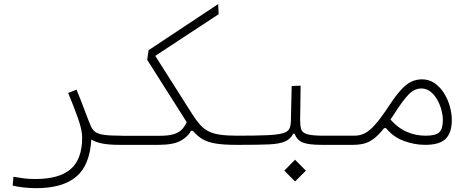

<svg xmlns="http://www.w3.org/2000/svg" viewBox="-20 -725 2384 963"><path d="M438 -25.4Q430.7 104 362.1 161.4Q293.5 218.8 162.1 218.8Q130.4 218.8 99.1 215.3Q67.9 211.9 43.5 206.1L47.4 161.6Q74.7 166.5 99.9 169.7Q125 172.9 157.7 172.9Q277.3 172.9 334.7 123Q392.1 73.2 392.1 -35.6Q392.1 -73.2 370.6 -133.5Q349.1 -193.8 321.8 -258.8L363.8 -275.4Q391.6 -207.5 406.7 -166Q421.9 -124.5 436 -91.8Q443.8 -74.2 457.5 -63.7Q471.2 -53.2 500.7 -48.8Q530.3 -44.4 585.9 -44.4Q604.5 -44.4 611.1 -39.3Q617.7 -34.2 617.7 -21.5Q617.7 -8.3 607.7 -3.4Q597.7 1.5 580.1 1.5Q522.5 1.5 489.3 -5.9Q456.1 -13.2 438 -25.4Z M1166 1.5Q1104.5 1.5 1064.7 -4.6Q1024.9 -10.7 997.8 -25.9Q970.7 -41 947.8 -68.8H938Q924.3 -41 887.5 -19.8Q850.6 1.5 775.4 1.5H580.1L585.9 -43.9H779.3Q826.7 -43.9 853.3 -52.7Q879.9 -61.5 893.6 -76.9Q907.2 -92.3 916.5 -112.3Q914.1 -116.2 911.6 -120.1L718.3 -424.8L725.1 -473.1L1074.2 -704.6L1076.7 -653.8L758.8 -444.8L945.3 -150.9Q965.3 -119.6 983.9 -98.9Q1002.4 -78.1 1026.4 -66.2Q1050.3 -54.2 1085 -49.3Q1119.6 -44.4 1171.9 -44.4Q1189 -44.4 1189 -21Q1189 -9.8 1182.4 -4.2Q1175.8 1.5 1166 1.5Z M1166 1.5 1171.9 -44.4Q1265.6 -44.4 1319.6 -46.9Q1373.5 -49.3 1398.9 -56.9Q1424.3 -64.5 1431.4 -79.3Q1438.5 -94.2 1439 -119.1L1442.9 -293.5L1487.8 -295.4L1485.4 -124Q1485.4 -93.8 1490.7 -76.4Q1496.1 -59.1 1521 -51.8Q1545.9 -44.4 1604.5 -44.4H1757.8Q1776.4 -44.4 1783 -40.8Q1789.6 -37.1 1789.6 -22Q1789.6 -7.3 1779.5 -2.9Q1769.5 1.5 1752 1.5H1593.3Q1527.8 1.5 1499 -10Q1470.2 -21.5 1457.5 -54.2H1450.7Q1436.5 -26.4 1408 -14.6Q1379.4 -2.9 1326.9 -0.7Q1274.4 1.5 1188 1.5Q1182.6 1.5 1177.2 1.5Q1171.9 1.5 1166 1.5ZM1460 185.1 1405.8 130.9 1460 76.2 1514.2 130.9Z M1749 1.5Q1735.8 1.5 1731.4 -3.7Q1727.1 -8.8 1727.1 -22Q1727.1 -33.7 1733.9 -39.1Q1740.7 -44.4 1757.8 -44.4Q1786.1 -44.4 1810.5 -56.9Q1835 -69.3 1864 -102.8Q1893.1 -136.2 1934.1 -198.7Q1966.8 -248 1992.9 -276.1Q2019 -304.2 2043.9 -315.7Q2068.8 -327.1 2096.7 -327.1Q2130.9 -327.1 2158.4 -308.6Q2186 -290 2205.6 -259.8Q2225.1 -229.5 2235.6 -193.4Q2246.1 -157.2 2246.1 -122.6Q2246.1 -60.5 2216.1 -29.5Q2186 1.5 2112.3 1.5Q2059.1 1.5 2005.9 -18.1Q1952.6 -37.6 1916 -82.5H1906.7Q1878.4 -46.9 1854.2 -28.8Q1830.1 -10.7 1804.9 -4.6Q1779.8 1.5 1749 1.5ZM1938.5 -125.5Q1975.6 -83 2020.3 -63.7Q2064.9 -44.4 2115.2 -44.4Q2165 -44.4 2183.1 -61.3Q2201.2 -78.1 2201.2 -124Q2201.2 -146 2194.1 -173.1Q2187 -200.2 2173.1 -224.9Q2159.2 -249.5 2139.2 -265.4Q2119.1 -281.2 2093.3 -281.2Q2059.1 -281.2 2030.3 -252Q2001.5 -222.7 1959.5 -157.2Q1948.2 -140.1 1938.5 -125.5Z"/></svg>

Font: Cascadia Mono NF ExtraLight
Style: Regular
Weight: 200
Monospace: yes
Designer: Aaron Bell
Foundry: Saja Typeworks
Version: Version 2404.023; ttfautohint (v1.8.4)